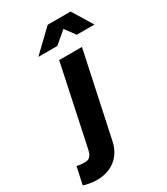

<svg xmlns="http://www.w3.org/2000/svg" viewBox="-384 -850 1016 1168"><g transform="rotate(-30 123.5 -266.0)"><path d="M0 0ZM-152 203Q-145 173 -139 142.5Q-133 112 -126 82Q-113 85 -101.5 86.5Q-90 88 -72 88Q-53 88 -42.5 82Q-32 76 -25.5 64.5Q-19 53 -15.5 37.5Q-12 22 -8 3Q21 -131 48.5 -263Q76 -395 105 -529H265Q233 -380 202 -234Q171 -88 139 61Q123 136 70.5 177Q18 218 -59 218Q-70 218 -83 217Q-96 216 -109 213.5Q-122 211 -133.5 208.5Q-145 206 -152 203ZM275 -609 222 -680 138 -609H5L152 -750H313L399 -609Z"/></g></svg>

Font: Rosa Sans Black
Style: Italic
Weight: 900
Italic angle: -12°
Designer: Pentagram / MCKL
Foundry: Pentagram / MCKL
Version: Version 1.005;September 16, 2019;FontCreator 11.5.0.2425 64-